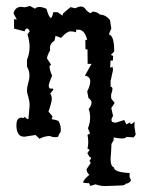

<svg xmlns="http://www.w3.org/2000/svg" viewBox="-20 -460 484 646"><path d="M62 0Q47.4 0 41.3 -10.5Q35.2 -21 35.2 -39.1Q35.2 -61.5 49.3 -64H54.7Q55.7 -63 57.1 -63Q60.1 -63 64 -66.9Q67.9 -60.1 75.7 -59.1L79.6 -105Q79.6 -115.2 78.1 -121.8Q76.7 -128.4 75.2 -134Q73.7 -139.6 72.3 -144.8Q70.8 -149.9 70.8 -156.7Q70.8 -167.5 75 -180.9Q79.1 -194.3 79.1 -205.6Q79.1 -221.7 70.8 -235.8V-258.8Q79.6 -279.8 79.6 -303.2Q79.6 -318.4 72.8 -344.7L80.1 -355Q75.2 -364.3 70.8 -364.3Q66.4 -364.3 62.5 -354.5L27.3 -363.8V-395.5L36.6 -394.5L25.4 -415Q31.2 -437 51.3 -437L63 -435.5L81.1 -439.9L97.7 -430.7Q102.5 -436.5 112.8 -436.5Q122.1 -436.5 136.2 -430.7Q145 -399.9 151.4 -399.9Q155.3 -399.9 159.2 -418.9H173.8L189.9 -407.7L192.9 -415.5L217.3 -436L232.9 -432.1Q244.6 -438 250.5 -438H252Q261.7 -438 266.6 -430.7Q272 -422.4 283.7 -415.5L292.5 -420.9Q306.6 -420.4 315.9 -411.1Q336.4 -410.2 350.1 -392.1L354.5 -364.3L346.2 -344.2Q364.3 -340.8 364.3 -287.1L353 -274.9L360.8 -272L359.9 -256.3H352.1L350.6 -231.9L358.4 -235.4L360.4 -225.6L352.1 -187V-168.5Q358.4 -168 358.4 -160.6Q358.4 -154.3 354 -142.6V-128.9L365.7 -113.8L354.5 -96.2L360.4 -70.3Q355 -61.5 355 -56.2Q355 -47.4 368.2 -47.4H370.1L397.9 -56.2L405.3 -41.5L418 -48.3Q418 -42.5 420.9 -42.5Q424.8 -42.5 432.6 -50.8V-32.2L436.5 -6.8L429.7 2.4L405.3 0.5Q402.8 5.9 389.6 5.9Q379.4 5.9 362.3 2.4V12.2L355 24.4L353.5 56.6Q352.1 67.4 352.1 75.7Q352.1 99.6 363.3 103Q363.3 119.6 416 122.1V135.7L420.9 147Q414.6 157.7 402.3 158.2Q402.3 163.6 385.7 164.1L333.5 166Q317.9 166 301.3 160.2L284.2 165.5L278.8 155.8Q277.3 156.2 274.4 156.2Q269 156.2 259.3 154.3Q260.7 145 280.8 127.9Q272.9 123 271 109.4L282.7 92.3Q284.7 90.3 284.7 87.9Q284.7 85 280.8 81.1Q286.1 75.2 286.1 71.8Q286.1 68.4 280.8 67.4L273.9 55.2L281.7 43.9L274.4 40Q276.9 29.3 276.9 17.6Q276.9 5.9 274.4 -6.3L283.2 -11.2L275.9 -28.3Q283.2 -45.9 283.2 -63.5Q283.2 -83 278.3 -92.8Q288.1 -105.5 288.1 -114.3Q288.1 -123 277.8 -129.9L273.4 -152.3Q283.7 -172.9 283.7 -186Q283.7 -202.6 265.6 -205.6L288.1 -245.1H274.9L274.4 -293.5L267.6 -294.4L267.1 -325.7L273.4 -326.2Q264.2 -359.9 245.1 -359.9H244.6L236.8 -360.4L235.4 -351.1Q228.5 -354.5 216.8 -354.5Q205.1 -354.5 185.5 -332.5L167 -339.4L163.1 -322.8Q147.9 -313.5 147.9 -299.3L148.9 -291.5Q138.2 -272 138.2 -263.2L151.9 -242.2L146.5 -237.8Q146.5 -225.1 155.3 -205.6Q144 -178.7 144 -171.9Q144 -161.6 151.4 -161.6Q153.8 -161.6 156.7 -162.6L159.7 -158.7L148.9 -145Q154.3 -138.2 154.3 -127.4Q154.3 -116.7 143.1 -84.5L156.7 -68.4L153.8 -59.1Q167.5 -57.1 176.8 -53.2L180.7 -44.9Q184.6 -35.2 184.6 -24.9Q184.6 -21 184.1 -16.6Q177.2 -6.8 175.3 0.5Q169.9 1.5 165.5 1.5Q155.8 1.5 147.9 -2.4Q130.9 -2.4 112.8 6.8L99.6 -5.9Z"/></svg>

Font: Truetypewriter PolyglOTT
Style: Regular
Weight: 400
Designer: Sergey Beatoff a.k.a. Sam_T
Version: Version 3.76